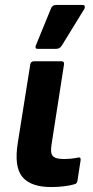

<svg xmlns="http://www.w3.org/2000/svg" viewBox="-20 -742 374 774"><path d="M186 12Q104 12 70 -29Q36 -70 52 -168L102 -482Q104 -495 117 -495H228Q240 -495 238 -482L188 -161Q182 -126 192.5 -113.5Q203 -101 236 -101Q251 -101 267 -102.5Q283 -104 295 -107Q307 -109 305 -96L292 -12Q290 -1 279 1Q263 6 238 9Q213 12 186 12ZM132 -545Q125 -545 123.5 -549.5Q122 -554 125 -560L186 -709Q191 -722 207 -722H313Q320 -722 321.5 -717Q323 -712 320 -706L229 -558Q221 -545 206 -545Z"/></svg>

Font: Sofia Sans ExtraBold
Style: Italic
Weight: 800
Italic angle: -9°
Designer: Botio Nikoltchev, Ani Petrova
Foundry: lettersoup
Version: Version 4.100; ttfautohint (v1.8.4.7-5d5b)